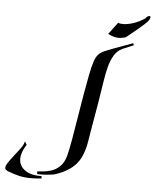

<svg xmlns="http://www.w3.org/2000/svg" viewBox="-360 -629 725 896"><g transform="rotate(5 2.0 -181.0)"><path d="M169 -468Q157 -468 145 -471.5Q133 -475 119 -482L161 -538Q169 -534 184 -534Q206 -534 234 -543.5Q262 -553 285 -569Q295 -582 304 -582Q309 -582 309 -576Q309 -573 304 -563Q298 -554 281.5 -539.5Q265 -525 246.5 -509.5Q228 -494 214.5 -483.5Q201 -473 201 -473Q192 -471 184.5 -469.5Q177 -468 169 -468ZM-154 198 -155 186 -123 183Q-109 182 -88.5 175.5Q-68 169 -49.5 151.5Q-31 134 -22 101Q-15 75 -6.5 27Q2 -21 11 -78Q20 -135 29.5 -190Q39 -245 47 -285Q55 -325 62.5 -347.5Q70 -370 81 -381.5Q92 -393 109.5 -400.5Q127 -408 154 -418L239 -449L243 -440L191 -418Q167 -407 152.5 -382.5Q138 -358 130 -326Q122 -294 117 -260Q112 -226 107 -197Q105 -184 100 -153Q95 -122 88.5 -86Q82 -50 77 -19.5Q72 11 70 24Q58 98 25 134.5Q-8 171 -68 191Q-77 194 -94.5 196Q-112 198 -129 198.5Q-146 199 -154 198ZM-179 220Q-211 220 -235.5 214.5Q-260 209 -286 199Q-305 193 -305 182Q-305 176 -302 169Q-296 158 -286.5 145Q-277 132 -267 119Q-260 110 -253 101Q-246 92 -240 84Q-228 68 -224 51L-215 67Q-239 103 -239 134Q-239 166 -212 186.5Q-185 207 -133 206L-132 217Q-159 220 -179 220Z"/></g></svg>

Font: Kings
Style: Regular
Weight: 400
Designer: Robert E. Leuschke
Foundry: Robert E. Leuschke
Version: Version 1.010; ttfautohint (v1.8.3)